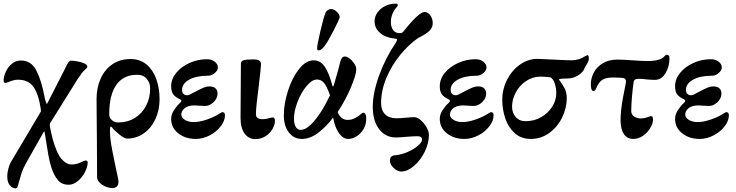

<svg xmlns="http://www.w3.org/2000/svg" viewBox="-23 -753 4065 1060"><path d="M17 220Q17 202 23 178.5Q29 155 40 137L203 -138Q203 -148 202 -152Q190 -233 162 -273Q134 -313 76 -313Q57 -313 34 -304Q11 -295 7 -295Q-3 -295 -3 -309Q-3 -330 8.5 -356Q20 -382 42 -400.5Q64 -419 93 -419Q150 -419 178.5 -362Q207 -305 222 -222Q227 -194 236 -178L332 -366Q334 -370 341.5 -385.5Q349 -401 355.5 -409.5Q362 -418 368 -418Q392 -418 425.5 -409Q459 -400 459 -384Q459 -379 445 -367Q431 -355 408 -320L258 -80Q252 -74 252 -61Q252 -55 253 -51Q257 -29 268 15Q290 94 316.5 124.5Q343 155 373 155Q398 155 421.5 144Q445 133 450 133Q461 133 461 145Q461 167 446.5 196Q432 225 407.5 246Q383 267 355 267Q320 267 298 243Q276 219 260 170Q251 143 244 103Q237 63 231 24L223 -26H219L120 149Q104 178 96.5 201Q89 224 81 254Q76 274 73 280.5Q70 287 63 287Q47 287 32 270.5Q17 254 17 220Z M513 224 512 29Q510 -133 510 -206Q510 -267 532 -317.5Q554 -368 596.5 -397.5Q639 -427 698 -427Q751 -427 787 -396Q823 -365 840.5 -314.5Q858 -264 858 -205Q858 -145 835 -95.5Q812 -46 771 -17Q730 12 679 12Q664 12 637 -9.5Q610 -31 594 -51Q593 -54 590 -54Q584 -54 584 -33Q584 13 596 73Q601 100 608 133Q615 166 618 182Q631 237 631 250Q631 285 597 285Q568 285 540.5 266.5Q513 248 513 224ZM806 -266Q806 -295 787.5 -317.5Q769 -340 738 -340Q662 -342 621 -287Q580 -232 580 -122Q580 -102 595 -89.5Q610 -77 628 -77Q681 -77 721 -101.5Q761 -126 783.5 -169Q806 -212 806 -266Z M922 -97Q922 -122 938.5 -146.5Q955 -171 971 -185Q978 -191 978 -196Q978 -202 970 -205Q945 -217 933.5 -232Q922 -247 922 -277Q922 -317 950 -351Q978 -385 1023.5 -405.5Q1069 -426 1120 -426Q1145 -426 1162.5 -412.5Q1180 -399 1180 -380Q1180 -365 1163 -350Q1146 -335 1126 -335Q1060 -335 1021 -313Q982 -291 982 -257Q982 -243 989.5 -235Q997 -227 1011 -227Q1020 -227 1052 -245Q1080 -260 1098.5 -268Q1117 -276 1133 -276Q1156 -276 1167 -265Q1178 -254 1178 -237Q1178 -210 1156 -189Q1134 -168 1109 -168L1086 -169Q1064 -171 1051 -171Q1035 -171 1023 -168Q1002 -163 990 -149.5Q978 -136 978 -120Q978 -104 997.5 -91.5Q1017 -79 1047 -79Q1077 -79 1116 -92Q1155 -105 1179 -120Q1202 -134 1204 -134Q1219 -134 1219 -117Q1219 -86 1195.5 -55.5Q1172 -25 1134.5 -5.5Q1097 14 1058 14Q1000 14 961 -17Q922 -48 922 -97Z M1305 -103 1307 -402Q1307 -415 1321 -420Q1335 -425 1371 -425Q1399 -425 1408.5 -418.5Q1418 -412 1418 -398Q1418 -382 1406 -282Q1390 -162 1390 -122Q1390 -95 1427 -95Q1441 -95 1458.5 -99.5Q1476 -104 1481 -105Q1495 -105 1495 -86Q1495 -65 1481.5 -41Q1468 -17 1443 -1Q1418 15 1386 15Q1350 15 1327.5 -15.5Q1305 -46 1305 -103Z M1544 -116Q1544 -180 1567 -252Q1590 -324 1628 -372Q1666 -420 1709 -420Q1746 -420 1770 -384.5Q1794 -349 1812 -280Q1813 -276 1815.5 -276Q1818 -276 1819 -280Q1847 -374 1856 -413Q1863 -441 1881 -441Q1900 -441 1922 -416Q1944 -391 1944 -371Q1944 -341 1914 -270Q1884 -199 1841 -134Q1859 -91 1896 -91Q1918 -91 1936 -100.5Q1954 -110 1964 -118.5Q1974 -127 1977 -129Q1981 -131 1984 -131Q1987 -131 1991 -127Q1999 -120 1999 -98Q1999 -65 1983.5 -39.5Q1968 -14 1945 0Q1922 14 1899 14Q1871 14 1848.5 -17.5Q1826 -49 1816 -104Q1777 -52 1732.5 -19Q1688 14 1644 14Q1599 14 1571.5 -22Q1544 -58 1544 -116ZM1771 -172Q1789 -207 1799 -227Q1782 -275 1766.5 -294.5Q1751 -314 1727 -314Q1700 -314 1670 -278.5Q1640 -243 1620 -191.5Q1600 -140 1600 -98Q1600 -70 1609.5 -53Q1619 -36 1637 -36Q1666 -36 1701 -73Q1736 -110 1771 -172ZM1728 -489Q1728 -505 1745.5 -580Q1763 -655 1774 -682Q1778 -692 1787.5 -698Q1797 -704 1806 -703Q1823 -702 1838.5 -686Q1854 -670 1852 -657Q1851 -647 1819.5 -585.5Q1788 -524 1769 -499Q1750 -475 1738 -475Q1731 -475 1729.5 -477.5Q1728 -480 1728 -489Z M2130 135Q2130 118 2137.5 111.5Q2145 105 2160 104Q2193 101 2227.5 86Q2262 71 2284.5 51.5Q2307 32 2307 18Q2307 -1 2281 -1Q2268 -1 2253 0Q2238 1 2223 2Q2177 6 2163 6Q2106 6 2070.5 -39.5Q2035 -85 2035 -164Q2035 -239 2069.5 -335Q2104 -431 2162 -517Q2169 -527 2169 -534Q2169 -537 2166 -538Q2163 -539 2160.5 -539.5Q2158 -540 2157 -540Q2106 -545 2075.5 -571Q2045 -597 2045 -636Q2045 -661 2060.5 -683.5Q2076 -706 2103 -719.5Q2130 -733 2163 -733Q2169 -733 2171 -731Q2173 -729 2173 -722Q2173 -719 2164 -710Q2151 -695 2143 -674.5Q2135 -654 2135 -632Q2135 -604 2147.5 -587Q2160 -570 2183 -570Q2190 -570 2194.5 -571.5Q2199 -573 2204 -579Q2290 -687 2321 -687Q2339 -687 2352.5 -668.5Q2366 -650 2366 -625Q2366 -600 2347 -582Q2328 -564 2285 -543Q2233 -507 2186.5 -450Q2140 -393 2110.5 -323.5Q2081 -254 2081 -183Q2081 -144 2103 -122Q2125 -100 2166 -100Q2177 -100 2190 -101Q2203 -102 2216 -103Q2245 -106 2264 -106Q2281 -106 2300 -89.5Q2319 -73 2332 -50Q2345 -27 2345 -9Q2345 38 2321.5 85.5Q2298 133 2262 163.5Q2226 194 2192 194Q2171 194 2150.5 174.5Q2130 155 2130 135Z M2405 -97Q2405 -122 2421.5 -146.5Q2438 -171 2454 -185Q2461 -191 2461 -196Q2461 -202 2453 -205Q2428 -217 2416.5 -232Q2405 -247 2405 -277Q2405 -317 2433 -351Q2461 -385 2506.5 -405.5Q2552 -426 2603 -426Q2628 -426 2645.5 -412.5Q2663 -399 2663 -380Q2663 -365 2646 -350Q2629 -335 2609 -335Q2543 -335 2504 -313Q2465 -291 2465 -257Q2465 -243 2472.5 -235Q2480 -227 2494 -227Q2503 -227 2535 -245Q2563 -260 2581.5 -268Q2600 -276 2616 -276Q2639 -276 2650 -265Q2661 -254 2661 -237Q2661 -210 2639 -189Q2617 -168 2592 -168L2569 -169Q2547 -171 2534 -171Q2518 -171 2506 -168Q2485 -163 2473 -149.5Q2461 -136 2461 -120Q2461 -104 2480.5 -91.5Q2500 -79 2530 -79Q2560 -79 2599 -92Q2638 -105 2662 -120Q2685 -134 2687 -134Q2702 -134 2702 -117Q2702 -86 2678.5 -55.5Q2655 -25 2617.5 -5.5Q2580 14 2541 14Q2483 14 2444 -17Q2405 -48 2405 -97Z M2750 -202Q2750 -261 2777 -313.5Q2804 -366 2848.5 -397Q2893 -428 2945 -428Q2961 -428 3033 -424Q3111 -420 3134 -420Q3175 -421 3208 -443Q3214 -446 3217.5 -447.5Q3221 -449 3224 -448Q3228 -441 3228 -431Q3228 -420 3222.5 -409Q3217 -398 3206 -381Q3199 -356 3170.5 -338Q3142 -320 3113 -320Q3073 -320 3062 -315Q3084 -285 3095 -263.5Q3106 -242 3106 -211Q3106 -157 3080.5 -104.5Q3055 -52 3009.5 -19Q2964 14 2907 14Q2854 14 2818.5 -18Q2783 -50 2766.5 -99.5Q2750 -149 2750 -202ZM3048 -238Q3048 -266 3040 -291.5Q3032 -317 3016 -326Q2984 -330 2962 -330Q2917 -330 2880.5 -305Q2844 -280 2824 -241.5Q2804 -203 2804 -165Q2804 -130 2824 -107Q2844 -84 2879 -84Q2926 -84 2964.5 -106Q3003 -128 3025.5 -163.5Q3048 -199 3048 -238Z M3403 -86Q3403 -147 3417.5 -219.5Q3432 -292 3433 -300V-304Q3433 -321 3414 -323Q3394 -325 3359 -325Q3322 -325 3302.5 -312.5Q3283 -300 3267 -263Q3261 -250 3254 -250Q3239 -250 3239 -288Q3239 -321 3255.5 -352.5Q3272 -384 3305 -404Q3338 -424 3385 -424Q3411 -424 3469 -420Q3527 -416 3550 -416Q3609 -416 3633 -432Q3640 -436 3646.5 -443.5Q3653 -451 3657 -451Q3665 -451 3669 -446.5Q3673 -442 3673 -430Q3673 -385 3651 -348.5Q3629 -312 3592 -312Q3579 -312 3566 -313Q3553 -314 3543 -315Q3519 -318 3504 -318Q3490 -318 3483 -313.5Q3476 -309 3475 -298Q3470 -265 3466 -219.5Q3462 -174 3462 -140Q3462 -120 3478.5 -109.5Q3495 -99 3514 -99Q3531 -99 3549 -105Q3559 -108 3563.5 -110Q3568 -112 3569 -112Q3577 -112 3579.5 -108Q3582 -104 3582 -92Q3582 -71 3567 -46Q3552 -21 3527 -3.5Q3502 14 3474 14Q3440 14 3422 -12Q3404 -38 3403 -86Z M3704 -97Q3704 -122 3720.5 -146.5Q3737 -171 3753 -185Q3760 -191 3760 -196Q3760 -202 3752 -205Q3727 -217 3715.5 -232Q3704 -247 3704 -277Q3704 -317 3732 -351Q3760 -385 3805.5 -405.5Q3851 -426 3902 -426Q3927 -426 3944.5 -412.5Q3962 -399 3962 -380Q3962 -365 3945 -350Q3928 -335 3908 -335Q3842 -335 3803 -313Q3764 -291 3764 -257Q3764 -243 3771.5 -235Q3779 -227 3793 -227Q3802 -227 3834 -245Q3862 -260 3880.5 -268Q3899 -276 3915 -276Q3938 -276 3949 -265Q3960 -254 3960 -237Q3960 -210 3938 -189Q3916 -168 3891 -168L3868 -169Q3846 -171 3833 -171Q3817 -171 3805 -168Q3784 -163 3772 -149.5Q3760 -136 3760 -120Q3760 -104 3779.5 -91.5Q3799 -79 3829 -79Q3859 -79 3898 -92Q3937 -105 3961 -120Q3984 -134 3986 -134Q4001 -134 4001 -117Q4001 -86 3977.5 -55.5Q3954 -25 3916.5 -5.5Q3879 14 3840 14Q3782 14 3743 -17Q3704 -48 3704 -97Z"/></svg>

Font: EB Garamond SemiBold
Style: Regular
Weight: 600
Designer: Georg Duffner and Octavio Pardo
Foundry: Georg Duffner
Version: Version 1.000